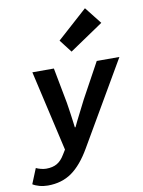

<svg xmlns="http://www.w3.org/2000/svg" viewBox="-154 -894 865 1160"><g transform="rotate(-10 278.0 -314.0)"><path d="M44 194Q17 194 -8 187Q-33 180 -48 170L-10 77Q2 83 19.5 87.5Q37 92 52 92Q92 92 118.5 76.5Q145 61 165 27L183 -2L70 -496H202L243 -280Q246 -262 249 -241.5Q252 -221 255 -200Q258 -179 260.5 -159.5Q263 -140 265 -124H269Q276 -140 286 -159.5Q296 -179 306.5 -200Q317 -221 327.5 -241.5Q338 -262 347 -280L465 -496H604L307 14Q253 107 191.5 150.5Q130 194 44 194ZM325 -578 265 -656 450 -822 532 -718Z"/></g></svg>

Font: Source Code Pro
Style: Bold Italic
Weight: 700
Italic angle: -11°
Monospace: yes
Designer: Paul D. Hunt, Teo Tuominen
Foundry: Adobe Systems Incorporated
Version: Version 1.050;PS 1.000;hotconv 16.6.51;makeotf.lib2.5.65220